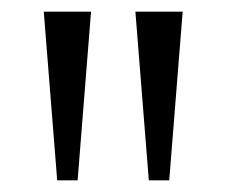

<svg xmlns="http://www.w3.org/2000/svg" viewBox="-20 -860 388 329"><path d="M55 -840H136L113 -551H78ZM212 -840H293L270 -551H235Z"/></svg>

Font: Sinkin Sans 300 Light
Style: Regular
Weight: 300
Designer: Keith Bates
Foundry: K-Type
Version: Sinkin Sans (version 1.0)  by Keith Bates   •   © 2014   www